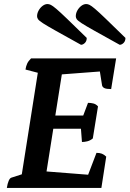

<svg xmlns="http://www.w3.org/2000/svg" viewBox="-20 -930 641 950"><path d="M13.8 0Q17.2 -21.9 22.9 -35.1Q28.5 -48.4 36.1 -50.9L104.7 -72.9L85.5 -52.4L169.6 -585.8L183.3 -565.7L106.1 -585.9Q108.6 -602.6 114.5 -615.4Q120.4 -628.1 133.6 -641H554.6L530 -489.3Q506.4 -489.3 496.7 -494Q487 -498.7 485 -507.7L472.6 -586L484.1 -577L275.9 -561.2L287.9 -574.2L252.3 -349.5L244.3 -358.4H400.8L388.5 -349.5L415.5 -421.2Q429.3 -421.2 442 -418Q454.8 -414.9 464.9 -403.6L439.2 -245Q426.2 -234.2 411.9 -230.8Q397.6 -227.4 385.5 -227.4L379.8 -302.1L391.2 -293.1H234.2L245.2 -302.5L208.6 -71.4L200.6 -82.4L423.3 -64.9L409.3 -47.8L457.4 -173.7Q473.7 -173.7 484.4 -169.4Q495.2 -165.2 505.6 -155L481.6 0ZM572.2 -708.4Q582.2 -708.4 591.4 -717.5Q600.7 -726.5 600.7 -742.4Q538.8 -802.9 503.6 -836.8Q468.4 -870.8 450.1 -886.2Q431.9 -901.5 423.2 -905.7Q414.6 -910 406.7 -910Q394.2 -910 382.2 -900.9Q370.3 -891.8 362.6 -877.9Q355 -864 355 -849.5Q355 -842.5 359.6 -835.2Q364.3 -828 384.2 -815Q404 -802.1 448.5 -777.2Q493.1 -752.3 572.2 -708.4ZM380.7 -708.4Q390.6 -708.4 399.9 -717.5Q409.2 -726.5 409.2 -742.4Q347.3 -802.9 312.1 -836.8Q276.8 -870.8 258.6 -886.2Q240.4 -901.5 231.7 -905.7Q223 -910 215.1 -910Q202.6 -910 190.7 -900.9Q178.7 -891.8 171.1 -877.9Q163.4 -864 163.4 -849.5Q163.4 -842.5 168.1 -835.2Q172.8 -828 192.6 -815Q212.5 -802.1 257 -777.2Q301.5 -752.3 380.7 -708.4Z"/></svg>

Font: Petrona
Style: Italic
Weight: 400
Italic angle: -9°
Designer: Ringo R. Seeber
Foundry: Ringo R. Seeber
Version: Version 2.001; ttfautohint (v1.8.3)